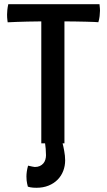

<svg xmlns="http://www.w3.org/2000/svg" viewBox="-20 -683 510 915"><path d="M176.8 -581.1Q140.1 -580.6 110.6 -580.1Q81.1 -579.6 60.1 -578.6Q35.6 -577.6 16.6 -576.7Q15.6 -582.5 15.1 -588.4Q13.7 -598.6 13.7 -613.8Q13.7 -622.6 14.9 -635Q16.1 -647.5 19.5 -663.1H454.1Q454.6 -658.2 455.1 -652.8Q455.6 -648.4 456.1 -642.8Q456.5 -637.2 456.5 -631.8Q456.5 -622.1 454.8 -606.4Q453.1 -590.8 448.7 -577.1Q444.8 -577.6 428.5 -578.4Q412.1 -579.1 389.2 -579.6Q366.2 -580.1 339.4 -580.6Q312.5 -581.1 287.1 -581.1V0H278.3Q280.3 7.3 282.2 16.8Q284.2 26.4 286.1 36.9Q288.1 47.4 289.3 58.8Q290.5 70.3 290.5 81.1Q290.5 107.4 281.5 131.1Q272.5 154.8 254.9 172.9Q237.3 190.9 211.7 201.4Q186 211.9 153.3 211.9Q136.2 211.9 124 209.5Q117.7 208 112.8 206.5Q110.8 200.2 109.4 192.4Q107.9 185.5 106.9 177Q106 168.5 106 158.2Q106 147.5 107.7 134.8Q109.4 122.1 113.8 106.4Q125 108.9 133.5 110.8Q142.1 112.8 146 112.8Q159.7 112.8 169.7 108.2Q179.7 103.5 186.3 95.9Q192.9 88.4 196 78.1Q199.2 67.9 199.2 56.6Q199.2 42.5 197.8 26.1Q196.3 9.8 194.8 0H176.8Z"/></svg>

Font: Basic
Style: Regular
Weight: 400
Designer: Magnus Gaarde
Foundry: Magnus Gaarde
Version: Version 1.003; ttfautohint (v1.1) -l 6 -r 16 -G 0 -x 16 -D l